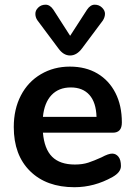

<svg xmlns="http://www.w3.org/2000/svg" viewBox="-20 -782 571 810"><path d="M161.1 -289.1H387.2Q385.3 -350.1 357.2 -381.6Q329.1 -413.1 278.6 -413.1Q228 -413.1 197.5 -381.1Q167 -349.1 161.1 -289.1ZM454.6 -35.2Q377.9 7.8 293.9 7.8Q175.8 7.8 106.9 -60.1Q38.1 -127.9 38.1 -246.1Q38.1 -321.3 68.1 -379.2Q98.1 -437 152.6 -469Q207 -501 274.4 -501Q341.8 -501 390.9 -471.9Q439.9 -442.9 467 -389.9Q494.1 -336.9 494.1 -265.1Q494.1 -222.2 456.1 -222.2H161.1Q167 -153.3 200 -120.6Q232.9 -87.9 295.9 -87.9Q328.1 -87.9 352.5 -95.9Q377 -104 408.2 -118.2Q438 -134.3 453.6 -134Q469.2 -133.8 479.7 -120.8Q490.2 -107.9 490.2 -81.5Q490.2 -55.2 454.6 -35.2ZM205.1 -741.2 275.9 -630.9 347.2 -741.2Q361.3 -762.2 379.6 -762.2Q397.9 -762.2 410.4 -750Q422.9 -737.8 422.9 -723.9Q422.9 -710 414.1 -695.8L326.2 -578.1Q303.7 -547.9 275.6 -547.9Q247.6 -547.9 226.1 -578.1L138.2 -695.8Q129.4 -708 129.2 -723.1Q128.9 -738.3 141.4 -750.2Q153.8 -762.2 172.4 -762.2Q190.9 -762.2 205.1 -741.2Z"/></svg>

Font: Nunito-Bold
Style: Bold
Weight: 700
Designer: Vernon Adams
Foundry: newtypography
Version: Version 3.000